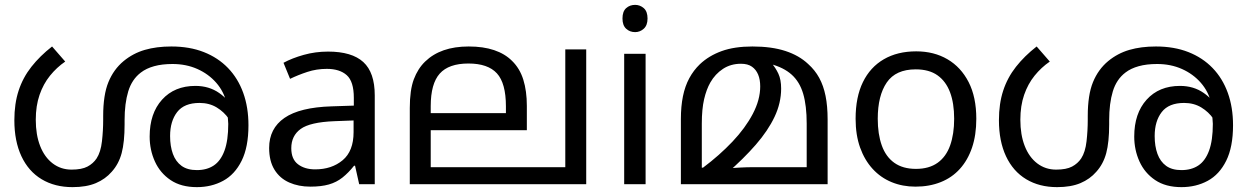

<svg xmlns="http://www.w3.org/2000/svg" viewBox="-20 -757 5126 789"><path d="M684 -566Q759 -566 817.5 -543Q876 -520 917 -477.5Q958 -435 979.5 -375.5Q1001 -316 1001 -242Q1001 -153 973 -96.5Q945 -40 897 -14Q849 12 789 12Q724 12 681 -17Q638 -46 616.5 -93.5Q595 -141 595 -196Q595 -291 646 -347.5Q697 -404 783 -404Q839 -404 880.5 -375Q922 -346 946 -301Q970 -256 973 -206L947 -209Q940 -240 920.5 -268.5Q901 -297 870.5 -315.5Q840 -334 800 -334Q737 -334 708 -296.5Q679 -259 679 -198Q679 -156 690.5 -124.5Q702 -93 726 -75.5Q750 -58 789 -58Q830 -58 858.5 -77Q887 -96 902.5 -138Q918 -180 918 -248Q918 -250 916.5 -270Q915 -290 911 -310Q910 -315 911.5 -323Q913 -331 911 -334Q900 -381 868.5 -417Q837 -453 791 -473.5Q745 -494 689 -494Q646 -494 613.5 -485Q581 -476 559 -459Q522 -431 507 -381.5Q492 -332 492 -263V-246Q492 -173 480 -128Q468 -83 439 -51Q413 -21 374 -4.5Q335 12 278 12Q205 12 151 -20.5Q97 -53 68 -115Q39 -177 39 -263Q39 -331 56.5 -384.5Q74 -438 109 -482.5Q144 -527 194 -566L248 -504Q213 -480 185.5 -446Q158 -412 142.5 -367Q127 -322 127 -265Q127 -203 145 -157Q163 -111 196.5 -85.5Q230 -60 274 -60Q316 -60 339.5 -72.5Q363 -85 377 -106Q394 -132 399 -176.5Q404 -221 404 -265V-280Q404 -367 425.5 -419.5Q447 -472 488 -506Q527 -538 575 -552Q623 -566 684 -566Z M1328 -545Q1426 -545 1473 -502Q1520 -459 1520 -365V0H1456L1439 -76H1435Q1412 -47 1387.5 -27.5Q1363 -8 1331.5 1Q1300 10 1255 10Q1207 10 1168.5 -7Q1130 -24 1108 -59.5Q1086 -95 1086 -149Q1086 -229 1149 -272.5Q1212 -316 1343 -320L1434 -323V-355Q1434 -422 1405 -448Q1376 -474 1323 -474Q1281 -474 1243 -461.5Q1205 -449 1172 -433L1145 -499Q1180 -518 1228 -531.5Q1276 -545 1328 -545ZM1354 -259Q1254 -255 1215.5 -227Q1177 -199 1177 -148Q1177 -103 1204.5 -82Q1232 -61 1275 -61Q1343 -61 1388 -98.5Q1433 -136 1433 -214V-262Z M2389 -554V0H1664V-313Q1664 -387 1680.5 -431Q1697 -475 1727 -504Q1759 -535 1803.5 -550.5Q1848 -566 1906 -566Q1966 -566 2010.5 -551Q2055 -536 2084 -507Q2116 -476 2130.5 -429.5Q2145 -383 2145 -322V-222H1750V-70H2303V-554ZM1905 -496Q1824 -496 1787 -454.5Q1750 -413 1750 -321V-292H2059V-320Q2059 -415 2022 -455.5Q1985 -496 1905 -496Z M2633 -536V0H2545V-536ZM2590 -737Q2610 -737 2625.5 -723.5Q2641 -710 2641 -681Q2641 -653 2625.5 -639Q2610 -625 2590 -625Q2568 -625 2553 -639Q2538 -653 2538 -681Q2538 -710 2553 -723.5Q2568 -737 2590 -737Z M3072 -566Q3151 -566 3207.5 -547.5Q3264 -529 3301 -494Q3329 -469 3346.5 -437Q3364 -405 3372.5 -363Q3381 -321 3381 -266V0H2778V-268Q2778 -320 2786.5 -361.5Q2795 -403 2812.5 -435.5Q2830 -468 2856 -493Q2893 -528 2945.5 -547Q2998 -566 3072 -566ZM3025 -495Q2983 -495 2951 -474Q2919 -453 2899 -418Q2883 -390 2873.5 -349.5Q2864 -309 2864 -249V-68H2869Q2937 -119 2990 -175Q3043 -231 3073.5 -289Q3104 -347 3104 -402Q3104 -430 3095.5 -450.5Q3087 -471 3070 -483Q3053 -495 3025 -495ZM3190 -393Q3190 -334 3163 -277Q3136 -220 3086 -162.5Q3036 -105 2967 -45L2965 -65Q2994 -67 3022 -68.5Q3050 -70 3078 -70H3295V-249Q3295 -323 3280.5 -372Q3266 -421 3233 -450.5Q3200 -480 3146 -494L3148 -501Q3167 -479 3178.5 -454.5Q3190 -430 3190 -393Z M3992 -269Q3992 -202 3974.5 -150.5Q3957 -99 3924.5 -63Q3892 -27 3845.5 -8.5Q3799 10 3742 10Q3689 10 3644 -8.5Q3599 -27 3566 -63Q3533 -99 3514.5 -150.5Q3496 -202 3496 -269Q3496 -358 3526 -419.5Q3556 -481 3612 -513.5Q3668 -546 3745 -546Q3818 -546 3873.5 -513.5Q3929 -481 3960.5 -419.5Q3992 -358 3992 -269ZM3587 -269Q3587 -206 3603.5 -159.5Q3620 -113 3655 -88Q3690 -63 3744 -63Q3798 -63 3833 -88Q3868 -113 3884.5 -159.5Q3901 -206 3901 -269Q3901 -333 3884 -378Q3867 -423 3832.5 -447.5Q3798 -472 3743 -472Q3661 -472 3624 -418Q3587 -364 3587 -269Z M4730 -566Q4805 -566 4863.5 -543Q4922 -520 4963 -477.5Q5004 -435 5025.5 -375.5Q5047 -316 5047 -242Q5047 -153 5019 -96.5Q4991 -40 4943 -14Q4895 12 4835 12Q4770 12 4727 -17Q4684 -46 4662.5 -93.5Q4641 -141 4641 -196Q4641 -291 4692 -347.5Q4743 -404 4829 -404Q4885 -404 4926.5 -375Q4968 -346 4992 -301Q5016 -256 5019 -206L4993 -209Q4986 -240 4966.5 -268.5Q4947 -297 4916.5 -315.5Q4886 -334 4846 -334Q4783 -334 4754 -296.5Q4725 -259 4725 -198Q4725 -156 4736.5 -124.5Q4748 -93 4772 -75.5Q4796 -58 4835 -58Q4876 -58 4904.5 -77Q4933 -96 4948.5 -138Q4964 -180 4964 -248Q4964 -250 4962.5 -270Q4961 -290 4957 -310Q4956 -315 4957.5 -323Q4959 -331 4957 -334Q4946 -381 4914.5 -417Q4883 -453 4837 -473.5Q4791 -494 4735 -494Q4692 -494 4659.5 -485Q4627 -476 4605 -459Q4568 -431 4553 -381.5Q4538 -332 4538 -263V-246Q4538 -173 4526 -128Q4514 -83 4485 -51Q4459 -21 4420 -4.5Q4381 12 4324 12Q4251 12 4197 -20.5Q4143 -53 4114 -115Q4085 -177 4085 -263Q4085 -331 4102.5 -384.5Q4120 -438 4155 -482.5Q4190 -527 4240 -566L4294 -504Q4259 -480 4231.5 -446Q4204 -412 4188.5 -367Q4173 -322 4173 -265Q4173 -203 4191 -157Q4209 -111 4242.5 -85.5Q4276 -60 4320 -60Q4362 -60 4385.5 -72.5Q4409 -85 4423 -106Q4440 -132 4445 -176.5Q4450 -221 4450 -265V-280Q4450 -367 4471.5 -419.5Q4493 -472 4534 -506Q4573 -538 4621 -552Q4669 -566 4730 -566Z"/></svg>

Font: mlyalm115
Style: Regular
Weight: 400
Designer: Jelle Bosma - Monotype Design Team
Foundry: Monotype Imaging Inc.
Version: Version 2.103